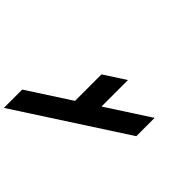

<svg xmlns="http://www.w3.org/2000/svg" viewBox="-625 -1110 1394 1394"><g transform="rotate(-45 72.5 -412.5)"><path d="M-273.4 -825H-461.4L73 0H261L46.6 -331H318.6L211.7 -496H-60.3Z"/></g></svg>

Font: Hussar
Style: BdOpOblSeven
Weight: 700
Foundry: Cannot Into Space Fonts
Version: Version 2.00